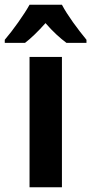

<svg xmlns="http://www.w3.org/2000/svg" viewBox="-61 -786 383 806"><path d="M199 -766H63C41 -726 -8 -657 -41 -619V-606H44C69 -625 99 -654 130 -689C160 -654 191 -626 218 -606H302V-619C265 -664 222 -722 199 -766ZM199 0V-547H63V0Z"/></svg>

Font: Noto Sans Myanmar Condensed
Style: Bold
Weight: 700
Width: 3
Designer: Monotype Design Team
Foundry: Monotype Imaging Inc.
Version: Version 2.107